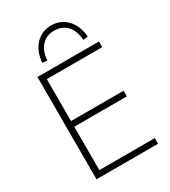

<svg xmlns="http://www.w3.org/2000/svg" viewBox="-222 -1038 1014 1146"><g transform="rotate(-30 285.0 -465.5)"><path d="M96 0V-705H520V-666H138V-377H500V-338H138V-39H520V0ZM196 -760 163 -764Q170 -842 213 -886.5Q256 -931 320 -931Q384 -931 427 -886.5Q470 -842 477 -764L444 -760Q440 -825 406.5 -860Q373 -895 320 -895Q267 -895 234 -860Q201 -825 196 -760Z"/></g></svg>

Font: Nunito Sans 12pt ExtraLight 12pt ExtraLight
Style: Regular
Weight: 250
Version: Version 3.101;gftools[0.9.27]